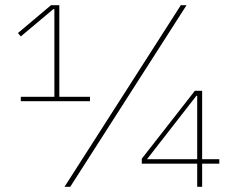

<svg xmlns="http://www.w3.org/2000/svg" viewBox="-20 -718 891 738"><path d="M757 0V-89H823V-106H757V-369H729L525 -108V-89H738V0ZM738 -106H545L735 -350H738ZM250 0 697 -698H675L228 0ZM326 -329V-346H208V-698H176L49 -591L60 -578L185 -683H189V-346H60V-329Z"/></svg>

Font: IBM Plex Thai Thin
Style: Regular
Weight: 100
Designer: Mike Abbink, Paul van der Laan, Pieter van Rosmalen, Ben Mitchell, Mark Frömberg
Foundry: Bold Monday
Version: Version 1.0